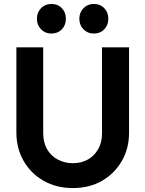

<svg xmlns="http://www.w3.org/2000/svg" viewBox="-20 -943 736 973"><path d="M349 10Q266 10 201.5 -26.5Q137 -63 100 -127Q63 -191 63 -272V-703H199V-268Q199 -221 218.5 -187Q238 -153 272.5 -134.5Q307 -116 349 -116Q392 -116 425 -134.5Q458 -153 477.5 -187Q497 -221 497 -267V-703H634V-271Q634 -190 597 -126.5Q560 -63 496.5 -26.5Q433 10 349 10ZM240 -773Q209 -773 188 -794.5Q167 -816 167 -848Q167 -880 188 -901.5Q209 -923 240 -923Q273 -923 293.5 -901.5Q314 -880 314 -848Q314 -816 293.5 -794.5Q273 -773 240 -773ZM455 -773Q424 -773 403 -794.5Q382 -816 382 -848Q382 -880 403 -901.5Q424 -923 455 -923Q488 -923 508.5 -901.5Q529 -880 529 -848Q529 -816 508.5 -794.5Q488 -773 455 -773Z"/></svg>

Font: Outfit SemiBold
Style: Regular
Weight: 600
Designer: Rodrigo Fuenzalida
Foundry: fragTYPE
Version: Version 1.100;gftools[0.9.27]